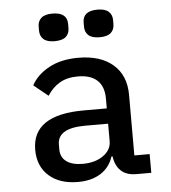

<svg xmlns="http://www.w3.org/2000/svg" viewBox="-53 -778 746 838"><g transform="rotate(-5 320.0 -359.0)"><path d="M415 -86H410Q395 -39 355 -13.5Q315 12 255 12Q175 12 128 -30Q81 -72 81 -144Q81 -297 307 -297H408V-340Q408 -393 379 -420Q350 -447 294 -447Q247 -447 214.5 -428Q182 -409 160 -374L97 -425Q121 -470 174 -499Q227 -528 303 -528Q400 -528 455 -480.5Q510 -433 510 -347V-82H577V0H512Q468 0 444 -23Q420 -46 415 -86ZM283 -65Q337 -65 372.5 -90Q408 -115 408 -153V-230H308Q186 -230 186 -158V-137Q186 -102 211.5 -83.5Q237 -65 283 -65ZM143 -661V-679Q143 -702 158.5 -716Q174 -730 207 -730Q272 -730 272 -679V-661Q272 -637 256.5 -623Q241 -609 207 -609Q174 -609 158.5 -623Q143 -637 143 -661ZM340 -679Q340 -730 405 -730Q438 -730 453.5 -716Q469 -702 469 -679V-661Q469 -637 453.5 -623Q438 -609 405 -609Q371 -609 355.5 -623Q340 -637 340 -661Z"/></g></svg>

Font: Writer Medium
Style: Regular
Weight: 500
Monospace: yes
Designer: Mike Abbink, Paul van der Laan, Pieter van Rosmalen
Foundry: Bold Monday
Version: Version 2.001 2020